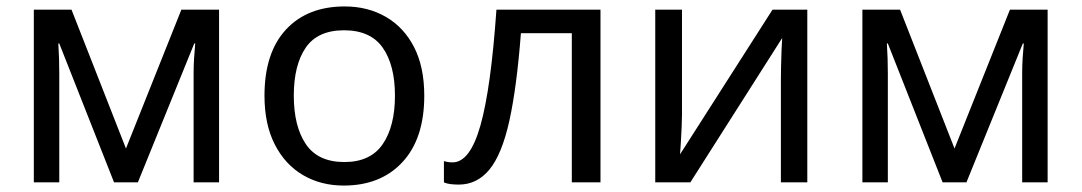

<svg xmlns="http://www.w3.org/2000/svg" viewBox="-20 -566 3358 596"><path d="M660 -536V0H581V-342Q581 -363 582.5 -385.5Q584 -408 586 -431H583L408 0H334L164 -431H161Q164 -386 164 -339V0H85V-536H202L371 -105L543 -536Z M1297 -269Q1297 -136 1229.5 -63Q1162 10 1047 10Q976 10 920.5 -22.5Q865 -55 833 -117.5Q801 -180 801 -269Q801 -402 867.5 -474Q934 -546 1050 -546Q1122 -546 1178 -513.5Q1234 -481 1265.5 -419.5Q1297 -358 1297 -269ZM892 -269Q892 -174 929.5 -118.5Q967 -63 1049 -63Q1130 -63 1168 -118.5Q1206 -174 1206 -269Q1206 -364 1168 -418Q1130 -472 1048 -472Q966 -472 929 -418Q892 -364 892 -269Z M1844 0H1755V-463H1597Q1584 -294 1561 -190.5Q1538 -87 1499.5 -40Q1461 7 1404 7Q1391 7 1378.5 5.5Q1366 4 1358 0V-66Q1364 -64 1371 -63Q1378 -62 1385 -62Q1439 -62 1471.5 -177Q1504 -292 1521 -536H1844Z M2097 -536V-209Q2097 -196 2096 -172.5Q2095 -149 2093.5 -124.5Q2092 -100 2091 -87L2378 -536H2486V0H2404V-316Q2404 -332 2404.5 -358Q2405 -384 2406 -409.5Q2407 -435 2408 -448L2123 0H2014V-536Z M3232 -536V0H3153V-342Q3153 -363 3154.5 -385.5Q3156 -408 3158 -431H3155L2980 0H2906L2736 -431H2733Q2736 -386 2736 -339V0H2657V-536H2774L2943 -105L3115 -536Z"/></svg>

Font: Noto Sans
Style: Regular
Weight: 400
Designer: Monotype Design Team
Foundry: Monotype Imaging Inc.
Version: Version 1.902